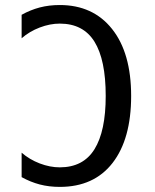

<svg xmlns="http://www.w3.org/2000/svg" viewBox="-20 -731 618 767"><path d="M66.4 -671.9Q101.6 -691.4 138.7 -701.2Q175.8 -710.9 218.8 -710.9Q351.6 -710.9 427.7 -615.2Q503.9 -519.5 503.9 -347.7Q503.9 -175.8 429.7 -80.1Q355.5 15.6 218.8 15.6Q175.8 15.6 138.7 5.9Q101.6 -3.9 66.4 -23.4V-121.1Q97.7 -93.8 138.7 -78.1Q179.7 -62.5 218.8 -62.5Q312.5 -62.5 357.4 -134.8Q402.3 -207 402.3 -347.7Q402.3 -492.2 357.4 -564.5Q312.5 -636.7 218.8 -636.7Q179.7 -636.7 138.7 -621.1Q97.7 -605.5 66.4 -578.1Z"/></svg>

Font: 和音 by 宁静之雨，公众号njzyshare
Style: Regular
Weight: 400
Designer: Steve Matteson
Foundry: Ascender Corporation
Version: Version 6.00;June 8, 2018;FontCreator 11.0.0.2388 32-bit